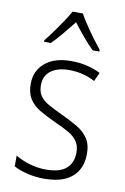

<svg xmlns="http://www.w3.org/2000/svg" viewBox="-87 -815 569 877"><g transform="rotate(10 197.0 -377.0)"><path d="M354.5 -135.3Q354.5 -89.8 334.7 -57.1Q314.9 -24.4 276.9 -7.3Q238.8 9.8 182.6 9.8Q136.7 9.8 100.1 0.2Q63.5 -9.3 39.6 -22.5V-72.3Q68.8 -54.7 106 -43.7Q143.1 -32.7 182.6 -32.7Q247.1 -32.7 276.6 -59.6Q306.2 -86.4 306.2 -133.8Q306.2 -164.6 292.2 -184.8Q278.3 -205.1 252 -220.5Q225.6 -235.8 187.5 -252.4Q146 -271.5 114 -290Q82 -308.6 64 -335.9Q45.9 -363.3 45.9 -406.7Q45.9 -467.3 89.6 -504.2Q133.3 -541 210.4 -541Q250 -541 284.4 -532.7Q318.8 -524.4 347.2 -509.8L328.6 -469.2Q304.2 -482.9 272.7 -491Q241.2 -499 209.5 -499Q155.3 -499 124 -475.6Q92.8 -452.1 92.8 -408.2Q92.8 -377.9 106.4 -358.6Q120.1 -339.4 146.7 -324.5Q173.3 -309.6 211.4 -292Q251 -273.4 283.7 -254.6Q316.4 -235.8 335.4 -208Q354.5 -180.2 354.5 -135.3ZM224.6 -764.2Q236.8 -742.2 255.9 -713.6Q274.9 -685.1 294.9 -658.2Q314.9 -631.3 329.1 -613.8V-606H297.9Q273.9 -629.4 248.3 -660.2Q222.7 -690.9 201.2 -719.2Q179.2 -691.9 153.3 -660.4Q127.4 -628.9 104 -606H72.8V-613.8Q88.9 -633.3 108.6 -660.4Q128.4 -687.5 147 -715.3Q165.5 -743.2 176.8 -764.2Z"/></g></svg>

Font: Open Sans SemiCondensed Light
Style: Regular
Weight: 300
Width: 4
Designer: Monotype Design Team
Foundry: Monotype Imaging Inc.
Version: Version 3.000